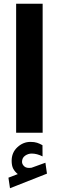

<svg xmlns="http://www.w3.org/2000/svg" viewBox="-20 -707 311 1022"><path d="M74.7 219.7Q58.1 206.1 50 190.2Q42 174.3 42 148.9Q42 105 72.5 76.7Q103 48.3 142.1 48.3Q163.6 48.3 177.5 53Q191.4 57.6 206.1 65.9L206.5 125.5Q176.8 110.4 148.9 110.4Q129.9 110.4 113.5 121.8Q97.2 133.3 97.2 155.3Q97.7 168 109.4 178.7Q121.1 189.5 146.5 186Q147 186 149.9 185.1L221.7 159.2L230 217.3L33.2 294.9L24.9 238.8ZM207 -687V-0.5H65.9V-687Z"/></svg>

Font: Vazirmatn UI NL Black
Style: Regular
Weight: 900
Designer: Saber Rastikerdar
Foundry: Saber Rastikerdar
Version: Version 33.003